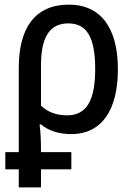

<svg xmlns="http://www.w3.org/2000/svg" viewBox="-20 -569 570 829"><path d="M3 162H61V240H157V162H288V88H157C157 47 156 5 151 -32H157C189 -5 233 10 287 10C422 10 489 -97 489 -270C489 -455 410 -549 278 -549C132 -549 61 -450 61 -275V88H3ZM269 -71C225 -71 185 -85 157 -113V-286C157 -410 195 -468 275 -468C356 -468 391 -406 391 -271C391 -135 354 -71 269 -71Z"/></svg>

Font: Noto Sans Mono Condensed Medium
Style: Regular
Weight: 500
Width: 3
Designer: Monotype Design Team
Foundry: Monotype Imaging Inc.
Version: Version 2.014